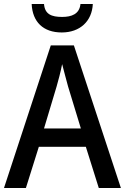

<svg xmlns="http://www.w3.org/2000/svg" viewBox="-20 -1037 627 964"><path d="M446 -1017H384C379 -966 339 -952 292 -952C239 -952 205 -965 201 -1017H139C143 -927 197 -874 290 -874C382 -874 442 -931 446 -1017ZM476 -93H587L351 -809H235L0 -93H110L175 -300H411ZM322 -602 386 -392H201L264 -602C272 -629 285 -678 292 -715C299 -685 315 -630 322 -602Z"/></svg>

Font: Noto Sans Kannada UI SemiCondensed Medium
Style: Regular
Weight: 500
Width: 4
Designer: Jelle Bosma - Monotype Design Team
Foundry: Monotype Imaging Inc.
Version: Version 2.005